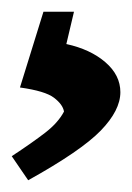

<svg xmlns="http://www.w3.org/2000/svg" viewBox="-25 -23 225 327"><path d="M49 -3H101L88 52Q129 61 154.5 83Q180 105 180 134Q180 165 146.5 199.5Q113 234 23 284L-5 243Q30 220 52 203Q74 186 84 167Q82 155 67 143.5Q52 132 9 126Z"/></svg>

Font: Alkalami
Style: Regular
Weight: 400
Designer: Becca Hirsbrunner Spalinger
Foundry: SIL International
Version: Version 2.000